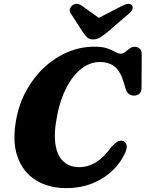

<svg xmlns="http://www.w3.org/2000/svg" viewBox="-20 -955 750 989"><path d="M616 -228Q628 -223 632.2 -205.8Q636.5 -188.5 619 -156.5Q581 -80.5 502.2 -33.2Q423.5 14 321 14Q231 14 165.2 -26.5Q99.5 -67 70.8 -146Q42 -225 63.5 -339.5Q78.5 -421 116 -489.2Q153.5 -557.5 208 -608Q262.5 -658.5 328.5 -686.5Q394.5 -714.5 466.5 -714.5Q508.5 -714.5 533.5 -705.5Q558.5 -696.5 574 -687.5Q589.5 -678.5 601.5 -678.5Q614 -678.5 625 -687.2Q636 -696 647.8 -705Q659.5 -714 673.5 -714Q689.5 -714 699.8 -704.2Q710 -694.5 710 -676.5L709 -500Q708.5 -480.5 697.2 -471.5Q686 -462.5 669.5 -462.5Q638.5 -462.5 627 -498L617 -531Q601 -587 571.2 -611.2Q541.5 -635.5 494.5 -635.5Q443.5 -635.5 399.5 -601.2Q355.5 -567 323 -505.2Q290.5 -443.5 274.5 -361Q255.5 -264.5 266.5 -205.8Q277.5 -147 309.8 -120.5Q342 -94 387 -94Q481 -94 553.5 -198Q572.5 -218.5 587 -226.2Q601.5 -234 616 -228ZM532.5 -789Q512 -772.5 496 -762.2Q480 -752 460 -752Q439.5 -752 429 -762.2Q418.5 -772.5 407 -789L345 -885Q336 -898 340.2 -909.8Q344.5 -921.5 353.5 -928Q376 -943.5 402 -925L489 -863L609.5 -925Q645.5 -943.5 659.5 -928Q665 -921.5 662.5 -909.8Q660 -898 644.5 -885Z"/></svg>

Font: Fraunces 9pt Soft
Style: Bold Italic
Weight: 700
Italic angle: -16°
Version: Version 1.000;[b76b70a41]